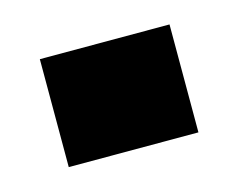

<svg xmlns="http://www.w3.org/2000/svg" viewBox="-39 -198 311 250"><g transform="rotate(-15 116.0 -73.0)"><path d="M28.8 -0.5V-146H203.6V-0.5Z"/></g></svg>

Font: Anton
Style: Regular
Weight: 400
Foundry: vernon adams
Version: Version 1.000